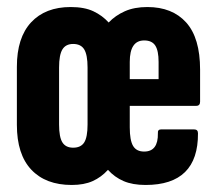

<svg xmlns="http://www.w3.org/2000/svg" viewBox="-20 -520 616 546"><path d="M184 6Q110 6 69 -37.5Q28 -81 28 -165V-330Q28 -413 68.5 -456.5Q109 -500 181 -500Q220 -500 245.5 -488Q271 -476 289 -456Q308 -476 335 -488Q362 -500 399 -500Q470 -500 509.5 -456Q549 -412 549 -322V-231Q549 -219 538 -219H349V-158Q349 -121 358.5 -105Q368 -89 390 -89Q430 -89 429 -141Q428 -152 438 -152H532Q543 -152 543 -141Q544 6 394 6Q357 6 331.5 -5Q306 -16 287 -37Q268 -16 243.5 -5Q219 6 184 6ZM349 -295H431V-344Q431 -376 421.5 -390.5Q412 -405 390 -405Q349 -405 349 -344ZM188 -100Q210 -100 219.5 -115Q229 -130 229 -166V-328Q229 -364 219.5 -379.5Q210 -395 188 -395Q167 -395 157.5 -379.5Q148 -364 148 -328V-166Q148 -130 157.5 -115Q167 -100 188 -100Z"/></svg>

Font: Sofia Sans Extra Condensed ExtraBold
Style: Regular
Weight: 800
Designer: Botio Nikoltchev, Ani Petrova
Foundry: lettersoup
Version: Version 4.101; ttfautohint (v1.8.4.7-5d5b)